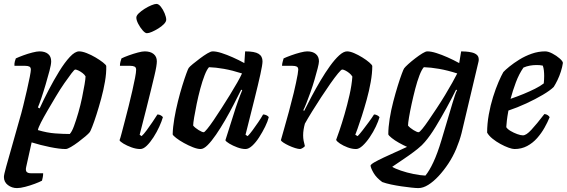

<svg xmlns="http://www.w3.org/2000/svg" viewBox="-25 -763 2902 983"><path d="M62 200Q36 200 15.5 184.5Q-5 169 -5 143Q-5 132 7 89Q19 46 37 -17Q55 -80 74 -148Q84 -181 94 -222Q104 -263 113 -302Q122 -341 127.5 -369.5Q133 -398 133 -406Q133 -418 125.5 -422Q118 -426 104 -426H49Q48 -437 51 -448.5Q54 -460 56 -464Q71 -471 94 -479.5Q117 -488 140.5 -494Q164 -500 177 -500Q205 -500 221 -487Q237 -474 237 -449Q237 -433 228.5 -401Q220 -369 209 -331.5Q198 -294 187 -261.5Q176 -229 169 -213L178 -208Q198 -252 224 -302Q250 -352 278 -397.5Q306 -443 332.5 -471.5Q359 -500 380 -500Q396 -500 419 -491Q442 -482 464 -469Q486 -456 502 -443.5Q518 -431 519 -425Q520 -389 512.5 -345.5Q505 -302 493 -258Q481 -214 469 -176.5Q457 -139 447.5 -115Q438 -91 435 -87Q429 -79 412.5 -65Q396 -51 376 -36Q356 -21 338 -10.5Q320 0 311 0Q280 0 231 -10Q182 -20 137 -34L109 92Q105 110 111.5 117Q118 124 133 124H196Q196 134 194 144.5Q192 155 190 162Q177 169 153 178Q129 187 104 193.5Q79 200 62 200ZM332 -77Q343 -88 354 -118Q365 -148 376 -186Q387 -224 395 -262.5Q403 -301 408 -331Q413 -361 413 -372Q408 -381 397.5 -389Q387 -397 376.5 -402Q366 -407 360 -407Q356 -407 341 -387.5Q326 -368 304.5 -337Q283 -306 261 -269Q239 -232 218.5 -197Q198 -162 184.5 -135.5Q171 -109 169 -97Q216 -83 257.5 -80Q299 -77 332 -77Z M693 0Q672 0 648.5 -8.5Q625 -17 607.5 -27.5Q590 -38 587 -45Q591 -55 598 -82Q605 -109 614.5 -145Q624 -181 634 -221Q644 -261 652.5 -298.5Q661 -336 666.5 -364.5Q672 -393 672 -406Q672 -418 664 -422Q656 -426 642 -426H589Q589 -437 592 -448Q595 -459 597 -464Q611 -471 634.5 -479.5Q658 -488 680.5 -494Q703 -500 716 -500Q745 -500 761.5 -486.5Q778 -473 778 -449Q778 -439 775 -420.5Q772 -402 765 -373Q758 -344 748 -302.5Q738 -261 723.5 -204Q709 -147 690 -73L700 -66Q711 -76 725.5 -95.5Q740 -115 755.5 -138Q771 -161 781 -177Q790 -177 798 -172.5Q806 -168 809 -163Q803 -142 790.5 -114.5Q778 -87 761 -60.5Q744 -34 726.5 -17Q709 0 693 0ZM727 -593Q718 -593 705 -608Q692 -623 682.5 -641.5Q673 -660 673 -673Q673 -683 685.5 -695Q698 -707 715.5 -718Q733 -729 750 -736Q767 -743 776 -743Q787 -743 798.5 -728.5Q810 -714 818 -694.5Q826 -675 826 -662Q826 -652 814.5 -640Q803 -628 786 -617.5Q769 -607 753 -600Q737 -593 727 -593Z M1002 0Q986 0 963 -9Q940 -18 916.5 -31Q893 -44 877 -56.5Q861 -69 859 -75Q860 -112 867.5 -156Q875 -200 886 -244Q897 -288 908.5 -325Q920 -362 929 -386.5Q938 -411 941 -415Q946 -422 962.5 -435.5Q979 -449 999 -464Q1019 -479 1036.5 -489.5Q1054 -500 1064 -500Q1083 -500 1109.5 -491.5Q1136 -483 1166.5 -469.5Q1197 -456 1226 -440L1230 -500Q1279 -500 1299 -487.5Q1319 -475 1319 -449Q1319 -432 1308 -382Q1297 -332 1277.5 -254Q1258 -176 1232 -73L1243 -66Q1254 -77 1268 -96Q1282 -115 1297 -137Q1312 -159 1322 -177Q1331 -177 1340 -172.5Q1349 -168 1351 -163Q1346 -142 1332.5 -114.5Q1319 -87 1302 -60.5Q1285 -34 1266.5 -17Q1248 0 1232 0Q1213 0 1190 -8.5Q1167 -17 1149.5 -27.5Q1132 -38 1129 -45L1182 -212Q1189 -231 1194 -246.5Q1199 -262 1204.5 -275Q1210 -288 1215 -301L1210 -304Q1193 -270 1172 -229Q1151 -188 1127.5 -147.5Q1104 -107 1081 -73.5Q1058 -40 1038 -20Q1018 0 1002 0ZM1018 -86Q1022 -86 1036 -103Q1050 -120 1069 -148Q1088 -176 1109.5 -209.5Q1131 -243 1152 -277Q1173 -311 1189.5 -340Q1206 -369 1214 -387Q1164 -403 1121.5 -410.5Q1079 -418 1045 -419Q1034 -407 1022.5 -377.5Q1011 -348 1000.5 -309Q990 -270 982 -231Q974 -192 969 -162Q964 -132 964 -120Q974 -108 992 -97Q1010 -86 1018 -86Z M1512 0Q1502 0 1486 -5Q1470 -10 1454 -17.5Q1438 -25 1426.5 -32.5Q1415 -40 1413 -45Q1419 -67 1430 -105Q1441 -143 1454 -191Q1467 -239 1479 -288Q1485 -314 1490.5 -339Q1496 -364 1499 -382Q1502 -400 1502 -406Q1502 -418 1494.5 -422Q1487 -426 1472 -426H1419Q1419 -435 1422 -446Q1425 -457 1427 -464Q1442 -471 1465.5 -479.5Q1489 -488 1512 -494Q1535 -500 1548 -500Q1576 -500 1592 -486.5Q1608 -473 1608 -449Q1608 -439 1601.5 -413.5Q1595 -388 1585.5 -355.5Q1576 -323 1564.5 -290.5Q1553 -258 1543 -233Q1533 -208 1528 -199L1532 -195Q1549 -229 1570.5 -269.5Q1592 -310 1616 -350.5Q1640 -391 1664.5 -425Q1689 -459 1711.5 -479.5Q1734 -500 1752 -500Q1767 -500 1788 -491Q1809 -482 1830 -469Q1851 -456 1865.5 -443.5Q1880 -431 1881 -425Q1881 -388 1873 -343Q1865 -298 1852.5 -253Q1840 -208 1827.5 -169Q1815 -130 1805.5 -104Q1796 -78 1794 -73L1806 -66Q1816 -76 1831.5 -96Q1847 -116 1863.5 -138.5Q1880 -161 1890 -177Q1899 -177 1907.5 -172Q1916 -167 1918 -163Q1912 -142 1899 -114.5Q1886 -87 1868 -60.5Q1850 -34 1831.5 -17Q1813 0 1798 0Q1777 0 1754.5 -8.5Q1732 -17 1715.5 -28Q1699 -39 1696 -47Q1701 -60 1713 -95Q1725 -130 1739 -178Q1753 -226 1764.5 -277Q1776 -328 1779 -371Q1773 -381 1763 -389Q1753 -397 1743 -402Q1733 -407 1727 -407Q1722 -407 1705.5 -387Q1689 -367 1666.5 -335Q1644 -303 1619.5 -265.5Q1595 -228 1573 -192.5Q1551 -157 1536 -130Q1532 -116 1529.5 -100.5Q1527 -85 1527 -70Q1527 -56 1529.5 -42.5Q1532 -29 1536 -15Q1533 -11 1526.5 -6.5Q1520 -2 1512 0Z M2117 200Q2105 200 2081.5 197.5Q2058 195 2030.5 191Q2003 187 1977 181.5Q1951 176 1932 169Q1902 147 1888 123Q1874 99 1872 85Q1874 78 1892.5 67.5Q1911 57 1938.5 44Q1966 31 1997.5 17Q2029 3 2059 -11Q2039 -20 2017.5 -32Q1996 -44 1980.5 -56.5Q1965 -69 1963 -75Q1963 -111 1970 -155Q1977 -199 1988.5 -243Q2000 -287 2011.5 -324Q2023 -361 2032 -385Q2041 -409 2044 -413Q2050 -421 2065.5 -435Q2081 -449 2100.5 -464Q2120 -479 2137 -489.5Q2154 -500 2163 -500Q2182 -500 2209 -491.5Q2236 -483 2266.5 -469.5Q2297 -456 2326 -440L2336 -500Q2345 -500 2360 -499Q2375 -498 2390.5 -494.5Q2406 -491 2416 -482.5Q2426 -474 2426 -459Q2426 -458 2426 -454.5Q2426 -451 2425 -448L2338 -81Q2328 -42 2311 -1.5Q2294 39 2270.5 74.5Q2247 110 2220.5 138.5Q2194 167 2167.5 183.5Q2141 200 2117 200ZM2153 136Q2173 112 2194 67Q2215 22 2235 -45L2291 -233Q2298 -257 2304.5 -276Q2311 -295 2315 -301L2310 -304Q2290 -263 2262 -212Q2234 -161 2205.5 -114Q2177 -67 2150 -36Q2137 -20 2114 -1.5Q2091 17 2066 34.5Q2041 52 2018.5 67Q1996 82 1983 91Q1997 100 2027.5 110.5Q2058 121 2093 128Q2128 135 2153 136ZM2118 -86Q2123 -86 2137 -103Q2151 -120 2170 -148Q2189 -176 2211 -209Q2233 -242 2253.5 -276Q2274 -310 2290.5 -339.5Q2307 -369 2316 -387Q2266 -403 2223 -410.5Q2180 -418 2145 -419Q2134 -407 2122.5 -377Q2111 -347 2101 -308.5Q2091 -270 2082.5 -231Q2074 -192 2069 -162Q2064 -132 2064 -120Q2074 -108 2092 -97Q2110 -86 2118 -86Z M2609 0Q2598 0 2578.5 -7Q2559 -14 2537 -26Q2515 -38 2496.5 -53Q2478 -68 2469 -84Q2469 -129 2477.5 -176.5Q2486 -224 2499.5 -267Q2513 -310 2527.5 -343.5Q2542 -377 2552 -394Q2562 -405 2583.5 -422.5Q2605 -440 2634 -458Q2663 -476 2697 -488Q2731 -500 2766 -500Q2782 -500 2803 -489Q2824 -478 2840 -464Q2856 -450 2857 -441Q2854 -420 2846.5 -396.5Q2839 -373 2829 -352.5Q2819 -332 2810 -318Q2792 -300 2754 -277.5Q2716 -255 2669.5 -233.5Q2623 -212 2578 -197Q2572 -164 2570 -145.5Q2568 -127 2567 -112Q2573 -102 2589 -92.5Q2605 -83 2623 -76.5Q2641 -70 2652 -70Q2661 -70 2671.5 -77Q2682 -84 2695.5 -98.5Q2709 -113 2725.5 -133Q2742 -153 2762 -179Q2771 -179 2779 -173.5Q2787 -168 2789 -163Q2779 -138 2763 -109.5Q2747 -81 2725 -56Q2703 -31 2674 -15.5Q2645 0 2609 0ZM2589 -257Q2624 -269 2655.5 -282Q2687 -295 2714 -308.5Q2741 -322 2759 -336Q2760 -346 2760.5 -355.5Q2761 -365 2761 -374Q2761 -389 2759.5 -402.5Q2758 -416 2754 -427Q2746 -429 2738 -429.5Q2730 -430 2721 -430Q2705 -430 2688 -427Q2671 -424 2655 -417Q2632 -384 2616 -341Q2600 -298 2589 -257Z"/></svg>

Font: Texturina 12pt SemiBold
Style: Italic
Weight: 600
Italic angle: -11°
Version: Version 1.002